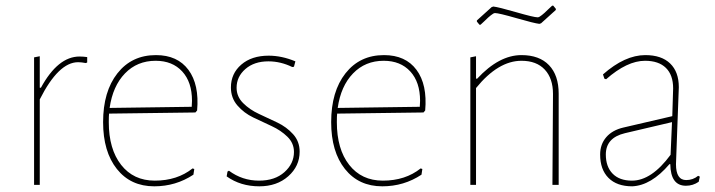

<svg xmlns="http://www.w3.org/2000/svg" viewBox="-20 -651 2519 676"><path d="M120 -453V-342H124Q184 -452 260 -452Q273 -452 287 -450V-431L282 -429Q267 -432 255 -432Q186 -432 120 -301V0H100V-449Z M523 5Q440 5 391.5 -56Q343 -117 343 -221Q343 -329 393.5 -393Q444 -457 529 -457Q605 -457 643.5 -405Q682 -353 674 -262L668 -255L364 -251Q363 -242 363 -221Q363 -126 406.5 -70.5Q450 -15 525 -15Q604 -15 658 -58L664 -56L661 -36Q599 5 523 5ZM528 -437Q463 -437 420 -392.5Q377 -348 366 -271L655 -275L656 -296Q656 -362 621.5 -399.5Q587 -437 528 -437Z M926 -455Q972 -455 1020 -435L1015 -416L1009 -415Q968 -435 925 -435Q875 -435 844 -408Q813 -381 813 -342Q813 -311 836 -288Q859 -265 891.5 -250Q924 -235 956.5 -219.5Q989 -204 1012 -178.5Q1035 -153 1035 -117Q1035 -66 995 -30.5Q955 5 893 5Q827 5 778 -30L781 -47L786 -50Q833 -15 892 -15Q948 -15 981.5 -45Q1015 -75 1015 -116Q1015 -147 992 -169.5Q969 -192 936.5 -207Q904 -222 871.5 -237.5Q839 -253 816 -279.5Q793 -306 793 -343Q793 -392 829.5 -423.5Q866 -455 926 -455Z M1326 5Q1243 5 1194.5 -56Q1146 -117 1146 -221Q1146 -329 1196.5 -393Q1247 -457 1332 -457Q1408 -457 1446.5 -405Q1485 -353 1477 -262L1471 -255L1167 -251Q1166 -242 1166 -221Q1166 -126 1209.5 -70.5Q1253 -15 1328 -15Q1407 -15 1461 -58L1467 -56L1464 -36Q1402 5 1326 5ZM1331 -437Q1266 -437 1223 -392.5Q1180 -348 1169 -271L1458 -275L1459 -296Q1459 -362 1424.5 -399.5Q1390 -437 1331 -437Z M1928 -631 1937 -620V-616L1885 -569L1879 -567Q1861 -569 1798.5 -587Q1736 -605 1723 -605Q1720 -605 1716.5 -603Q1713 -601 1708 -597Q1703 -593 1698.5 -589Q1694 -585 1686.5 -577.5Q1679 -570 1672 -564H1668L1659 -575V-579L1711 -626L1717 -628Q1735 -626 1797.5 -608Q1860 -590 1873 -590Q1876 -590 1879.5 -592Q1883 -594 1888 -598Q1893 -602 1897.5 -606Q1902 -610 1909.5 -617.5Q1917 -625 1924 -631ZM1656 -453V-374H1660Q1737 -457 1816 -457Q1879 -457 1913 -421.5Q1947 -386 1947 -321V0H1925L1927 -320Q1927 -375 1898 -406Q1869 -437 1816 -437Q1734 -437 1656 -341V0H1636V-449Z M2252 -457Q2309 -457 2339.5 -427.5Q2370 -398 2370 -344Q2370 -332 2365 -209Q2360 -86 2360 -73Q2360 -17 2396 -17Q2420 -17 2438 -32L2444 -29L2440 -11Q2420 3 2395 3Q2341 3 2340 -73H2337Q2273 2 2206 5Q2152 5 2122.5 -24.5Q2093 -54 2093 -107Q2093 -143 2114.5 -168Q2136 -193 2175 -202L2347 -242L2350 -340Q2350 -387 2324.5 -412Q2299 -437 2251 -437Q2188 -437 2114 -372L2108 -374L2103 -389Q2180 -457 2252 -457ZM2346 -221 2180 -182Q2113 -166 2113 -107Q2113 -64 2137 -39.5Q2161 -15 2205 -15Q2274 -15 2341 -106Z"/></svg>

Font: Alegreya Sans SC Thin
Style: Regular
Weight: 100
Designer: Juan Pablo del Peral
Foundry: Huerta Tipografica
Version: Version 2.007